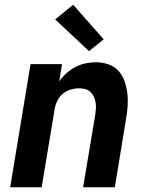

<svg xmlns="http://www.w3.org/2000/svg" viewBox="-20 -791 640 811"><path d="M23 0 109 -520H242L230 -447Q243 -466 261 -482Q279 -498 299.5 -508.5Q320 -519 342 -523.5Q364 -528 386 -528Q413 -528 438.5 -519Q464 -510 481 -491Q498 -472 506.5 -447Q515 -422 518 -395.5Q521 -369 519 -341.5Q517 -314 512 -286L465 0H331Q344 -76 356.5 -152Q369 -228 382 -304Q384 -317 385 -330.5Q386 -344 384 -357Q382 -370 376.5 -382Q371 -394 362 -402.5Q353 -411 340.5 -414.5Q328 -418 314 -418Q296 -418 278 -412.5Q260 -407 245.5 -395Q231 -383 222.5 -366Q214 -349 211 -331L156 0ZM356 -575 213 -709 289 -771 418 -625Z"/></svg>

Font: Iosevka SS04 XBd Ex Obl
Style: Regular
Weight: 800
Width: 7
Italic angle: -9°
Monospace: yes
Designer: Belleve Invis
Foundry: Belleve Invis
Version: Version 19.0.0; ttfautohint (v1.8.4)